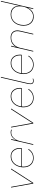

<svg xmlns="http://www.w3.org/2000/svg" viewBox="1755 -2525 780 4330"><g transform="rotate(-90 2145.0 -360.0)"><path d="M490 -500H509L187 0H170L80 -500H96L184 -13L179 -16Z M749 9Q681 9 633 -21.5Q585 -52 560.5 -103.5Q536 -155 536 -217Q536 -295 565.5 -361.5Q595 -428 651 -468.5Q707 -509 786 -509Q844 -509 886 -482Q928 -455 950.5 -409Q973 -363 973 -305Q973 -295 972.5 -283Q972 -271 970 -260H547V-274H960L955 -271Q956 -279 956.5 -287Q957 -295 957 -302Q957 -355 937 -399Q917 -443 878.5 -469Q840 -495 784 -495Q731 -495 688 -473.5Q645 -452 614.5 -414Q584 -376 568 -325.5Q552 -275 552 -217Q552 -156 576 -108Q600 -60 644 -32.5Q688 -5 749 -5Q812 -5 861 -35.5Q910 -66 938 -114L951 -106Q931 -74 901.5 -47.5Q872 -21 834 -6Q796 9 749 9Z M1042 0 1158 -500H1174L1139 -349L1134 -356Q1153 -399 1179 -434Q1205 -469 1241 -489.5Q1277 -510 1326 -510Q1344 -510 1360.5 -506.5Q1377 -503 1388 -495L1381 -482Q1371 -490 1356 -493Q1341 -496 1324 -496Q1273 -496 1233 -469Q1193 -442 1166.5 -397.5Q1140 -353 1128 -300L1058 0Z M1844 -500H1863L1541 0H1524L1434 -500H1450L1538 -13L1533 -16Z M2103 9Q2035 9 1987 -21.5Q1939 -52 1914.5 -103.5Q1890 -155 1890 -217Q1890 -295 1919.5 -361.5Q1949 -428 2005 -468.5Q2061 -509 2140 -509Q2198 -509 2240 -482Q2282 -455 2304.5 -409Q2327 -363 2327 -305Q2327 -295 2326.5 -283Q2326 -271 2324 -260H1901V-274H2314L2309 -271Q2310 -279 2310.5 -287Q2311 -295 2311 -302Q2311 -355 2291 -399Q2271 -443 2232.5 -469Q2194 -495 2138 -495Q2085 -495 2042 -473.5Q1999 -452 1968.5 -414Q1938 -376 1922 -325.5Q1906 -275 1906 -217Q1906 -156 1930 -108Q1954 -60 1998 -32.5Q2042 -5 2103 -5Q2166 -5 2215 -35.5Q2264 -66 2292 -114L2305 -106Q2285 -74 2255.5 -47.5Q2226 -21 2188 -6Q2150 9 2103 9Z M2484 9Q2436 9 2420.5 -24Q2405 -57 2419 -120L2560 -730H2576L2434 -116Q2421 -61 2433 -33Q2445 -5 2486 -5Q2504 -5 2516 -7.5Q2528 -10 2539 -14L2536 0Q2529 4 2515 6.5Q2501 9 2484 9Z M2853 9Q2785 9 2737 -21.5Q2689 -52 2664.5 -103.5Q2640 -155 2640 -217Q2640 -295 2669.5 -361.5Q2699 -428 2755 -468.5Q2811 -509 2890 -509Q2948 -509 2990 -482Q3032 -455 3054.5 -409Q3077 -363 3077 -305Q3077 -295 3076.5 -283Q3076 -271 3074 -260H2651V-274H3064L3059 -271Q3060 -279 3060.5 -287Q3061 -295 3061 -302Q3061 -355 3041 -399Q3021 -443 2982.5 -469Q2944 -495 2888 -495Q2835 -495 2792 -473.5Q2749 -452 2718.5 -414Q2688 -376 2672 -325.5Q2656 -275 2656 -217Q2656 -156 2680 -108Q2704 -60 2748 -32.5Q2792 -5 2853 -5Q2916 -5 2965 -35.5Q3014 -66 3042 -114L3055 -106Q3035 -74 3005.5 -47.5Q2976 -21 2938 -6Q2900 9 2853 9Z M3146 0 3262 -500H3278L3245 -360L3241 -361Q3264 -424 3320.5 -467Q3377 -510 3465 -510Q3525 -510 3564 -484Q3603 -458 3617.5 -409.5Q3632 -361 3616 -294L3548 0H3532L3599 -292Q3622 -391 3583 -443.5Q3544 -496 3464 -496Q3398 -496 3350.5 -469Q3303 -442 3273.5 -397.5Q3244 -353 3232 -301L3162 0Z M3935 10Q3871 10 3825 -19.5Q3779 -49 3754.5 -100Q3730 -151 3730 -217Q3730 -279 3747.5 -332Q3765 -385 3798.5 -425Q3832 -465 3879.5 -487.5Q3927 -510 3986 -510Q4046 -510 4090 -486Q4134 -462 4157 -417.5Q4180 -373 4178 -311L4274 -730H4290L4122 0H4106L4135 -126Q4108 -69 4059 -29.5Q4010 10 3935 10ZM3939 -4Q3992 -4 4034 -30Q4076 -56 4106 -99.5Q4136 -143 4152 -195.5Q4168 -248 4168 -302Q4168 -372 4142 -414.5Q4116 -457 4074.5 -476.5Q4033 -496 3985 -496Q3931 -496 3887.5 -475.5Q3844 -455 3812 -417.5Q3780 -380 3763 -329Q3746 -278 3746 -216Q3746 -149 3771.5 -101.5Q3797 -54 3841 -29Q3885 -4 3939 -4Z"/></g></svg>

Font: Work Sans Thin
Style: Italic
Weight: 250
Italic angle: -13°
Designer: Wei Huang
Foundry: Wei Huang
Version: Version 2.012